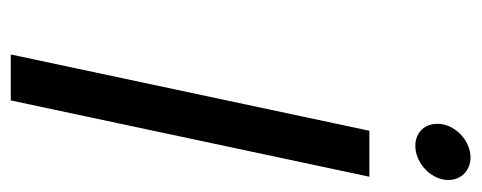

<svg xmlns="http://www.w3.org/2000/svg" viewBox="-282 -590 873 348"><g transform="rotate(90 154.0 -416.5)"><path d="M305.8 -783.3C306.7 -786.7 306.7 -790 306.7 -793.3C306.7 -815.8 290 -833.3 265.8 -833.3C238.3 -833.3 211.7 -810.8 205.8 -783.3C205 -780 205 -776.7 205 -772.5C205 -750 220.8 -733.3 245 -733.3C272.5 -733.3 300 -755.8 305.8 -783.3ZM162.5 0 300.8 -650H217.5L79.2 0Z"/></g></svg>

Font: BoonHome
Style: Book Oblique
Weight: 400
Italic angle: -12°
Designer: Sungsit Sawaiwan
Foundry: Sungsit Sawaiwan
Version: Version 0.2